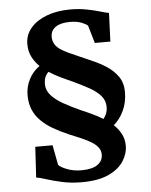

<svg xmlns="http://www.w3.org/2000/svg" viewBox="-61 -872 806 1022"><g transform="rotate(-5 342.5 -361.0)"><path d="M196.5 -110.5 216.5 -4.5Q227.5 9 261.8 22.2Q296 35.5 338 35.5Q396 35.5 424.5 15.2Q453 -5 453 -38Q453 -60.5 440 -77.2Q427 -94 404.2 -107.8Q381.5 -121.5 352 -134.2Q322.5 -147 289 -160.5Q242.5 -180.5 205.2 -202.2Q168 -224 141.8 -250.2Q115.5 -276.5 101.2 -310.2Q87 -344 87 -388Q87 -431.5 107 -471.2Q127 -511 164 -537Q139.5 -561 124.5 -590.5Q109.5 -620 109.5 -659Q109.5 -707.5 140.8 -744.2Q172 -781 227 -801.8Q282 -822.5 353 -822.5Q400 -822.5 440.8 -814.5Q481.5 -806.5 511.5 -797.5Q541.5 -788.5 557 -786L551 -633.5H468L440.5 -727.5Q435.5 -735 409.5 -745.8Q383.5 -756.5 346 -756.5Q295.5 -756.5 268.8 -738Q242 -719.5 242 -686Q242 -663.5 252 -647Q262 -630.5 280.2 -618Q298.5 -605.5 323.2 -594Q348 -582.5 377 -570Q406.5 -556.5 445.2 -540Q484 -523.5 520.5 -500Q557 -476.5 581 -442.8Q605 -409 605 -360Q605 -304.5 584 -260Q563 -215.5 530.5 -188.5Q554.5 -166 569.5 -138Q584.5 -110 584.5 -74Q584.5 -32 559 7.8Q533.5 47.5 478.8 73.2Q424 99 335 99Q277 99 228 88Q179 77 144.8 65.8Q110.5 54.5 94.5 53L104 -110.5ZM366 -282Q380 -276 394 -269.8Q408 -263.5 422.2 -256.8Q436.5 -250 450.8 -242.5Q465 -235 478.5 -226.5Q489.5 -239.5 495.2 -254.8Q501 -270 501 -288Q501 -323 479 -348.5Q457 -374 417.8 -395.8Q378.5 -417.5 326 -442Q312.5 -448 298 -454.5Q283.5 -461 268.2 -468.5Q253 -476 238 -484.2Q223 -492.5 208.5 -502Q196 -489.5 190 -474Q184 -458.5 184 -439Q184 -405.5 207.5 -378.8Q231 -352 272.2 -328.8Q313.5 -305.5 366 -282Z"/></g></svg>

Font: Merriweather 28pt ExtraBold
Style: Regular
Weight: 800
Version: Version 2.100